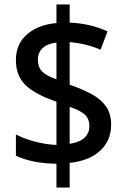

<svg xmlns="http://www.w3.org/2000/svg" viewBox="-20 -779 564 857"><path d="M232 -48Q122 -50 51 -84V-179Q84 -161 134 -147.5Q184 -134 232 -132V-325Q134 -359 92.5 -400.5Q51 -442 51 -511Q51 -583 101 -626Q151 -669 232 -676V-759H291V-678Q339 -676 381 -666Q423 -656 460 -639L429 -557Q364 -585 291 -591V-401Q348 -381 389.5 -358.5Q431 -336 453.5 -303.5Q476 -271 476 -222Q476 -153 428.5 -107.5Q381 -62 291 -52V58H232ZM232 -589Q191 -584 170 -564Q149 -544 149 -513Q149 -480 167.5 -460.5Q186 -441 232 -425ZM291 -137Q336 -144 357.5 -164.5Q379 -185 379 -216Q379 -248 359 -267Q339 -286 291 -302Z"/></svg>

Font: Noto Sans Telugu SemiCondensed Medium
Style: Regular
Weight: 500
Width: 4
Designer: Jelle Bosma - Monotype Design Team
Foundry: Monotype Imaging Inc.
Version: Version 2.005; ttfautohint (v1.8.4.7-5d5b)